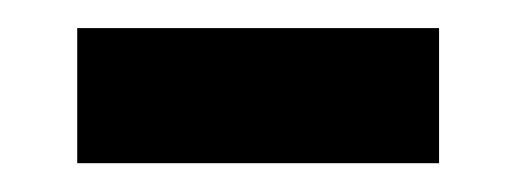

<svg xmlns="http://www.w3.org/2000/svg" viewBox="-20 -370 368 136"><path d="M291 -254.4H34.7V-350.1H291Z"/></svg>

Font: Vazir Medium FD-UI
Style: Medium-FD-UI
Weight: 500
Designer: Saber Rastikerdar
Foundry: Saber Rastikerdar
Version: Version 30.1.0